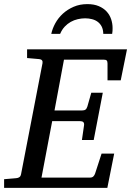

<svg xmlns="http://www.w3.org/2000/svg" viewBox="-35 -910 635 930"><path d="M549.8 -521H485.8V-602.1Q485.8 -612.8 481.9 -616.9Q478 -621.1 466.8 -621.1H274.9L229 -375H362.8Q373.5 -375 379.2 -379.2Q384.8 -383.3 388.2 -394L407.2 -460.9H462.9L418.9 -231.9H361.8L372.1 -303.2Q375 -323.2 353 -323.2H217.8L166 -49.8H400.9Q411.6 -49.8 417.2 -55.4Q422.9 -61 425.8 -69.8L457 -166H518.1L484.9 0H-15.1V-42L43 -46.9Q64 -48.3 66.9 -65.9L170.9 -604Q172.4 -612.3 168.5 -617.7Q164.6 -623 151.9 -624L96.2 -628.9V-670.9H580.1ZM510.3 -774.4Q510.3 -767.6 510 -760.3Q509.8 -752.9 508.3 -746.1H465.3Q464.8 -766.6 457.8 -780.8Q450.7 -794.9 438.7 -804Q426.8 -813 410.9 -817.1Q395 -821.3 377.4 -821.3Q359.9 -821.3 341.8 -817.1Q323.7 -813 307.6 -804Q291.5 -794.9 278.3 -780.8Q265.1 -766.6 256.3 -746.1H213.4Q218.8 -771.5 232.9 -797.4Q247.1 -823.2 269.5 -843.8Q292 -864.3 321.8 -877.2Q351.6 -890.1 388.2 -890.1Q419.9 -890.1 443.1 -880.4Q466.3 -870.6 481.2 -854.5Q496.1 -838.4 503.2 -817.4Q510.3 -796.4 510.3 -774.4Z"/></svg>

Font: Charis SIL
Style: Italic
Weight: 400
Italic angle: -11°
Foundry: SIL International
Version: Version 4.112